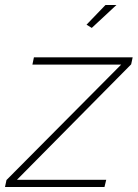

<svg xmlns="http://www.w3.org/2000/svg" viewBox="-56 -750 552 770"><path d="M-30 -28 430 -491H74L80 -520H476L470 -492L12 -29H370L363 0H-36ZM312 -638 291 -651 367 -730H411Z"/></svg>

Font: Raleway Thin ExtraLight
Style: Italic
Weight: 250
Italic angle: -12°
Version: Version 4.026